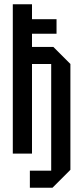

<svg xmlns="http://www.w3.org/2000/svg" viewBox="-20 -720 390 900"><path d="M40 0V-700H130V-630H245V-562H130V-500H230L310 -420V76L226 160H120V80H220V-420H130V0Z"/></svg>

Font: Tektur Condensed
Style: Regular
Weight: 400
Width: 3
Designer: Adam Jagosz
Foundry: Adam Jagosz
Version: Version 1.005;gftools[0.9.30]